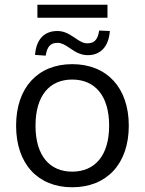

<svg xmlns="http://www.w3.org/2000/svg" viewBox="-20 -782 611 811"><path d="M285 9C431 9 524 -90 524 -251C524 -412 431 -511 285 -511C140 -511 48 -412 48 -251C48 -90 140 9 285 9ZM285 -57C190 -57 130 -124 130 -251C130 -379 190 -446 285 -446C380 -446 441 -379 441 -251C441 -124 380 -57 285 -57ZM138 -707H434V-762H138ZM128 -550 173 -547C179 -585 193 -601 223 -601C239 -601 253 -594 276 -578C304 -558 326 -549 351 -549C403 -549 439 -583 444 -651L399 -653C393 -615 379 -599 349 -599C333 -599 319 -606 295 -623C266 -643 246 -651 222 -651C169 -651 133 -618 128 -550Z"/></svg>

Font: Poppy and Pepper
Style: Regular
Weight: 400
Designer: Thy Ha
Foundry: Thy Ha
Version: Version 0.001;Glyphs 3.2 (3227)